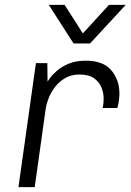

<svg xmlns="http://www.w3.org/2000/svg" viewBox="-20 -771 538 791"><path d="M56 0 128 -511H175L176 -435Q176 -436 185.5 -449Q195 -462 214 -479Q233 -496 262.5 -508.5Q292 -521 334 -521Q405 -521 438.5 -481.5Q472 -442 472 -385Q472 -368 468.5 -348Q465 -328 463 -326H403Q406 -342 406.5 -350.5Q407 -359 407 -365Q407 -388 398 -410.5Q389 -433 367.5 -448.5Q346 -464 307 -464Q274 -464 249 -449.5Q224 -435 207 -413Q190 -391 180.5 -366.5Q171 -342 168 -321L123 0ZM498 -751 351 -592H283L181 -751H246L337 -609H299L429 -751Z"/></svg>

Font: Chivo Medium ExtraLight
Style: Italic
Weight: 250
Italic angle: -8.05°
Version: Version 2.002